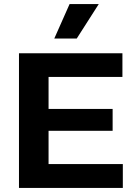

<svg xmlns="http://www.w3.org/2000/svg" viewBox="-20 -921 661 941"><path d="M73 0V-660H218V0ZM173 0V-117H582V0ZM173 -280V-387H532V-280ZM173 -544V-660H580V-544ZM356 -732H246L321 -901H464Z"/></svg>

Font: Bricolage Grotesque
Style: Bold
Weight: 700
Designer: Mathieu Triay
Foundry: Atelier Triay
Version: Version 1.001;gftools[0.9.33.dev8+g029e19f]